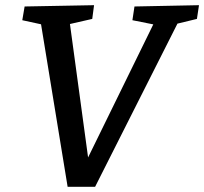

<svg xmlns="http://www.w3.org/2000/svg" viewBox="-20 -720 788 741"><path d="M241 1 136 -641 158 -622 66 -642 75 -695 343 -700 336 -647 231 -623 247 -649 323 -90H309L580 -643L586 -623L491 -642L499 -695L748 -700L740 -647L645 -624L672 -643L347 1Z"/></svg>

Font: Bitter Thin Medium
Style: Italic
Weight: 500
Italic angle: -9°
Version: Version 3.021